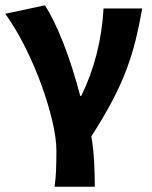

<svg xmlns="http://www.w3.org/2000/svg" viewBox="-21 -528 574 725"><path d="M185 177Q187 162 188.5 148Q190 134 190.5 119Q191 104 191.5 85.5Q192 67 192 41Q192 -6 176.5 -71.5Q161 -137 135 -208.5Q109 -280 74 -350Q39 -420 -1 -476L149 -508Q165 -483 183 -446Q201 -409 218.5 -364.5Q236 -320 252 -269.5Q268 -219 282 -166H286Q360 -318 370 -496H516Q505 -433 491.5 -378Q478 -323 457 -266.5Q436 -210 404 -149Q372 -88 324 -13Q332 34 334.5 84.5Q337 135 337 177Z"/></svg>

Font: Font
Style: ¶
Weight: 700
Designer: Paul D. Hunt
Foundry: Adobe Systems Incorporated
Version: Version 3.000